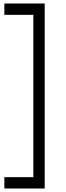

<svg xmlns="http://www.w3.org/2000/svg" viewBox="-20 -840 378 1100"><path d="M236 240V-820H5V-755H171V175H5V240Z"/></svg>

Font: Tilda Sans
Style: Regular
Weight: 400
Designer: ParaType Ltd
Foundry: ParaType Ltd
Version: Version 1.009